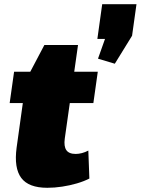

<svg xmlns="http://www.w3.org/2000/svg" viewBox="-20 -881 669 913"><path d="M205 12Q116 12 81 -35Q46 -82 59 -179L104 -502L191 -667H351L288 -222Q283 -185 295.5 -167Q308 -149 340 -149Q354 -149 369.5 -153Q385 -157 400 -165L405 -32Q380 -19 346 -9Q312 1 275.5 6.5Q239 12 205 12ZM47 -540H445L424 -391H26ZM629 -861 608 -711 526 -578 446 -602 517 -802 556 -696H443L466 -861Z"/></svg>

Font: Pathway Extreme Condensed Black
Style: Italic
Weight: 900
Width: 3
Italic angle: -8°
Version: Version 1.001;gftools[0.9.26]